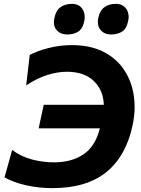

<svg xmlns="http://www.w3.org/2000/svg" viewBox="-20 -961 728 994"><path d="M251 13Q181.5 13 115.2 -1.8Q49 -16.5 3.5 -43L43 -184.5Q89.5 -150 146.2 -135.2Q203 -120.5 259.5 -120.5Q349.5 -120.5 411.2 -161.2Q473 -202 497 -296.5H180L206.5 -418.5H517.5Q515 -494.5 465.2 -542Q415.5 -589.5 326 -589.5Q279 -589.5 226.2 -573.2Q173.5 -557 115.5 -519L134 -676.5Q172.5 -697.5 231.8 -712.5Q291 -727.5 352 -727.5Q445.5 -727.5 512.8 -694.2Q580 -661 620 -603Q660 -545 672 -470.5Q677 -440 677 -408Q677 -362 666.5 -313Q633 -153 530.5 -70Q428 13 251 13ZM555 -782.5Q520.5 -782.5 501 -805.5Q486.5 -821.5 486.5 -847Q486.5 -857.5 489 -869Q497 -907 521 -924Q545 -941 579 -941Q616 -941 633.5 -915.5Q646 -897.5 646 -873.5Q646 -863.5 643.5 -852.5Q635 -811 611.2 -796.8Q587.5 -782.5 555 -782.5ZM327.5 -782.5Q293 -782.5 273 -805.5Q259 -821 259 -845.5Q259 -856.5 262 -869Q269.5 -907 293.5 -924Q317.5 -941 352 -941Q388.5 -941 406 -915.5Q418.5 -897 418.5 -872.5Q418.5 -863 416.5 -852.5Q408 -811 384.2 -796.8Q360.5 -782.5 327.5 -782.5Z"/></svg>

Font: Heraclito
Style: Bold Italic
Weight: 700
Italic angle: -12°
Designer: Kostas Bartsokas (font) & Cristiano Sobral (main changes)
Foundry: Kostas Bartsokas (font) & Cristiano Sobral (main changes)
Version: Version 1.00;July 8, 2020;FontCreator 13.0.0.2655 64-bit